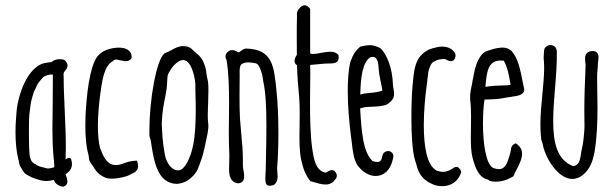

<svg xmlns="http://www.w3.org/2000/svg" viewBox="-20 -685 2314 726"><path d="M220.7 -459.5C196.3 -464.8 180.7 -456.1 174.8 -450.2C174.8 -450.2 168 -449.2 162.1 -448.7C153.3 -447.3 143.6 -445.8 138.7 -443.8C78.1 -418.9 49.8 -323.2 43.5 -272.9L40.5 -235.4C39.1 -218.8 38.6 -200.7 38.6 -184.6C38.6 -145.5 42.5 -110.4 48.3 -87.4L51.3 -75.2C52.7 -69.3 51.8 -66.4 56.2 -56.6C57.1 -54.2 70.8 -32.2 73.7 -29.8C77.6 -25.9 97.2 -15.6 100.6 -14.2L110.8 -10.3C125.5 -5.4 138.7 -0.5 156.2 -0.5C164.6 -0.5 173.8 -2 183.6 -4.9C188 10.7 204.6 19.5 219.2 21C241.7 13.7 234.9 -5.9 230 -20V-19.5C229 -21.5 228.5 -24.4 228 -25.9L231.9 -28.8C243.7 -38.1 258.8 -51.3 249 -83.5C244.1 -91.8 236.3 -87.9 228 -82C228.5 -96.2 229 -111.8 229 -126.5C229 -174.3 226.6 -222.2 224.6 -269.5C222.7 -312.5 220.7 -355 220.7 -397C218.3 -407.7 222.7 -413.6 227.1 -418.9C231.9 -424.3 235.4 -429.7 235.4 -437C235.4 -443.4 232.4 -449.7 225.6 -457ZM179.2 -141.6C179.7 -126 181.2 -109.4 182.1 -95.7C183.6 -80.1 185.5 -64.9 185.1 -52.7C175.3 -49.3 167.5 -47.9 159.7 -47.9L131.3 -55.2C126 -57.6 118.7 -60.5 118.2 -60.5C118.2 -60.5 117.2 -63 115.7 -63.5C105.5 -67.4 98.1 -73.7 94.2 -87.9C89.4 -100.6 89.4 -154.8 89.4 -199.2C89.4 -221.2 89.8 -242.7 91.8 -258.8C93.8 -277.3 96.2 -296.9 100.1 -311L107.9 -336.9L108.4 -338.4L122.6 -367.7C127.4 -375.5 140.1 -389.6 144 -394C149.9 -397.9 168.5 -404.8 174.3 -402.8L179.2 -403.8H179.7C180.2 -386.2 179.7 -376.5 179.7 -358.9C179.7 -334.5 179.7 -310.1 179.2 -285.6C178.7 -256.8 178.2 -227.5 178.2 -198.2C178.2 -179.7 178.7 -160.6 179.2 -142.1Z M478 -468.8C478 -494.6 456.1 -504.9 429.2 -504.9C402.3 -504.9 370.6 -495.1 356.4 -480C325.7 -455.6 310.5 -362.3 304.7 -269.5C304.7 -267.1 304.2 -265.1 304.2 -263.7C303.7 -257.8 303.2 -248.5 303.2 -242.2C302.7 -231.4 302.7 -220.7 302.7 -210C302.7 -167.5 306.2 -128.9 313.5 -104C314.9 -98.6 315.4 -94.7 315.9 -90.8C316.4 -83.5 316.9 -78.1 321.8 -70.3V-70.8L328.1 -61.5V-62L337.4 -47.4C346.7 -32.7 357.9 -21.5 380.4 -12.7C386.2 -10.3 394 -9.3 402.8 -9.3C428.2 -9.3 462.9 -19 466.8 -22L476.6 -26.9H476.1C494.1 -34.7 509.8 -43 498 -77.6C473.6 -76.7 461.4 -72.3 450.7 -68.4C439 -64 427.7 -59.6 413.1 -61C382.8 -64.5 370.1 -94.7 358.9 -124V-123C352.5 -147 350.1 -178.2 350.1 -209C350.1 -249 354.5 -291 357.9 -320.3C365.7 -377 372.6 -436 406.2 -453.1C410.2 -458 414.6 -460 418.9 -460C421.4 -460 429.7 -458 436 -456.5V-457C443.4 -455.1 450.2 -453.6 455.6 -453.6C463.4 -453.6 469.7 -456.1 475.6 -462.4Z M601.6 -482.9C571.3 -458.5 544.9 -307.1 544.9 -194.3V-177.2C544.9 -170.9 545.4 -167 547.4 -162.1C548.3 -159.2 549.8 -156.2 550.3 -152.3C561 -80.1 573.2 6.8 646.5 10.3C690.4 9.3 720.2 -25.9 729.5 -49.3L732.4 -58.1V-57.1C739.7 -77.6 747.1 -95.7 752 -120.1C753.4 -127.9 755.9 -135.3 757.3 -143.1L756.8 -142.6C762.7 -168.5 769.5 -196.8 767.6 -215.3C766.1 -225.6 765.6 -238.3 765.6 -249.5C765.6 -264.6 766.6 -283.7 767.1 -299.3C767.6 -314.5 768.1 -330.1 768.1 -343.8C768.1 -356 767.6 -367.2 766.6 -376.5C764.2 -385.7 762.2 -396 760.7 -406.2C759.8 -416 758.3 -425.3 755.4 -434.6V-433.6C747.6 -460.9 734.9 -474.6 717.8 -487.8L711.9 -493.2C707 -498.5 701.2 -503.9 693.8 -506.8C686.5 -509.8 679.7 -510.7 672.4 -510.7C654.3 -510.7 640.1 -502 626.5 -494.6L627 -495.1C619.1 -490.7 610.4 -486.3 605.5 -484.9ZM614.3 -400.4C619.6 -416 633.8 -436 646.5 -446.3C656.2 -454.1 665 -458 672.4 -458C694.8 -458 709.5 -425.3 716.8 -383.3C719.2 -371.6 718.8 -359.9 718.8 -347.2C718.8 -340.3 718.8 -330.1 719.2 -322.8C719.7 -310.1 720.2 -293 720.2 -272.5C720.2 -228.5 718.3 -172.9 710 -134.8C701.2 -90.3 679.2 -42.5 656.2 -41C628.9 -38.6 608.9 -70.3 603.5 -99.6L601.6 -110.8C598.6 -127.4 595.7 -148.9 594.2 -168.5L592.8 -193.4C592.3 -200.7 591.8 -206.5 591.8 -213.4C591.8 -217.8 592.3 -223.1 592.3 -229C593.3 -259.3 599.1 -292 605.5 -322.8C607.4 -331.5 608.4 -340.3 609.9 -348.6V-348.1C611.3 -357.9 611.8 -370.1 612.3 -380.4C612.8 -389.6 613.3 -397.9 614.3 -400.9Z M1017.6 12.7C1027.3 4.4 1029.8 -6.3 1029.8 -18.6C1029.8 -23.9 1029.3 -29.3 1028.8 -33.7C1028.3 -39.1 1027.8 -44.9 1027.8 -48.3C1031.2 -87.9 1032.7 -134.8 1032.7 -182.6C1032.7 -239.7 1030.3 -298.8 1025.4 -341.8C1016.1 -433.1 1012.2 -499 909.7 -501.5C900.4 -500 893.6 -494.6 887.7 -490.2H888.2C885.7 -488.3 883.3 -486.8 883.8 -486.8C882.3 -486.8 879.4 -487.8 877 -489.3H877.4C871.1 -492.7 863.8 -497.1 851.1 -495.1C834.5 -487.3 827.6 -473.1 836.4 -459C844.7 -411.6 846.2 -353.5 846.2 -294.4C846.2 -274.9 845.7 -255.9 845.7 -236.3C845.7 -220.7 845.2 -204.6 845.2 -189C845.2 -158.7 845.7 -126.5 847.2 -100.1C847.2 -94.2 847.2 -75.2 846.7 -69.8C846.2 -62 846.2 -55.2 846.2 -47.9C846.2 -19.5 851.1 4.4 880.4 8.3C898.4 6.3 903.3 -4.4 903.3 -19C903.3 -26.9 901.9 -35.2 900.4 -42C899.4 -47.4 897.9 -57.6 898.4 -60.5V-79.6C898.4 -110.8 896 -143.6 892.6 -175.3C890.6 -196.3 888.7 -218.8 887.2 -239.7C885.7 -267.6 885.7 -296.4 885.7 -323.7C885.7 -351.6 885.7 -377.9 886.2 -400.9V-405.8C885.7 -417.5 885.7 -437 894 -442.9C902.8 -447.8 910.6 -449.2 918.9 -449.2C924.8 -449.2 933.1 -448.2 943.4 -446.3C957 -445.8 962.9 -427.7 966.3 -418.5V-418.9L967.8 -414.1C970.7 -405.8 972.2 -399.4 973.1 -393.1C973.6 -388.7 974.1 -384.3 975.6 -376.5C984.9 -335.4 987.3 -273.4 987.3 -213.4C987.3 -173.3 986.8 -133.3 985.8 -97.7L984.9 -45.4C984.9 -39.6 984.4 -32.7 983.9 -27.3C983.4 -21 983.4 -15.1 983.4 -10.7C983.4 13.7 988.8 22.5 1014.2 14.6Z M1111.8 -652.3 1109.9 -650.9C1105 -644.5 1101.6 -637.2 1103 -624.5C1102.1 -602.1 1102.1 -574.2 1102.1 -543.9C1102.1 -521.5 1102.1 -497.6 1102.5 -477.5C1098.1 -472.2 1093.8 -461.9 1093.8 -455.1C1093.8 -448.7 1096.2 -441.9 1103 -438.5C1104.5 -387.2 1107.4 -358.9 1110.8 -323.7C1112.8 -301.8 1113.3 -278.3 1113.3 -256.8C1113.3 -239.3 1112.8 -222.2 1112.8 -206.1C1112.8 -193.8 1112.3 -181.6 1112.3 -169.9C1112.3 -134.8 1113.8 -105 1118.2 -83.5C1127 -46.9 1131.3 -29.8 1153.3 0L1164.1 2.9C1178.7 7.3 1195.3 12.7 1210.9 12.7C1222.7 12.7 1232.9 9.3 1241.2 1.5L1242.2 -0.5C1248.5 -6.8 1257.3 -15.6 1252 -28.3C1242.2 -48.8 1228.5 -41.5 1216.3 -34.7C1213.9 -33.2 1211.4 -32.2 1210.4 -32.2C1173.8 -39.6 1166 -84 1160.2 -126C1153.3 -177.2 1152.3 -239.3 1152.3 -297.4C1152.3 -318.4 1152.8 -339.4 1152.8 -360.4C1152.8 -375.5 1153.3 -391.1 1153.3 -405.8C1153.3 -417.5 1152.8 -428.2 1152.8 -439.5C1159.2 -440.4 1159.7 -440.4 1169.4 -440.9L1206.1 -444.3H1205.6C1210 -444.8 1215.3 -444.8 1220.2 -444.8C1242.2 -444.8 1265.6 -444.8 1259.8 -477.1C1252.4 -485.8 1242.2 -489.3 1230.5 -489.3C1218.3 -489.3 1206.5 -487.3 1194.8 -485.4C1183.1 -482.9 1172.4 -481 1164.1 -481C1159.7 -481 1155.3 -481.4 1152.8 -482.9V-651.4C1145.5 -660.6 1139.2 -665 1131.8 -665C1125 -665 1118.2 -661.6 1112.8 -653.8Z M1381.3 -469.2C1407.2 -474.1 1410.2 -452.6 1412.1 -423.3C1412.6 -408.7 1416 -395.5 1418.5 -380.9C1422.9 -361.8 1426.3 -344.7 1425.3 -341.8C1402.3 -335.4 1386.2 -334 1373 -333C1360.8 -332 1352.1 -331.1 1342.3 -327.1C1343.8 -395 1351.1 -450.7 1381.3 -469.2ZM1417 -503.9 1405.8 -508.3C1397.9 -511.2 1390.6 -514.2 1377.9 -514.2C1369.6 -514.2 1358.4 -512.7 1342.3 -508.8C1319.8 -489.3 1314 -474.1 1308.6 -460.4L1303.7 -447.8C1297.4 -416.5 1294.9 -378.9 1294.9 -340.8C1294.9 -282.2 1300.8 -221.7 1306.2 -177.7C1307.6 -167 1309.1 -157.2 1310.1 -147C1314 -111.8 1317.4 -81.5 1332.5 -59.1C1351.1 -33.7 1377.9 -19 1401.4 -19.5C1432.1 -20 1456.1 -42 1465.3 -82C1467.3 -90.3 1471.2 -103 1458.5 -110.4H1459C1450.2 -116.2 1439.5 -114.3 1430.7 -106.9C1427.2 -101.1 1425.8 -96.7 1424.8 -92.3C1423.3 -83.5 1420.4 -72.3 1406.7 -72.3C1402.3 -72.3 1396.5 -73.7 1389.2 -75.7C1352.1 -108.9 1346.7 -190.9 1341.8 -274.9C1358.4 -281.2 1371.6 -280.8 1390.1 -281.7C1397.5 -282.2 1405.3 -282.2 1414.1 -283.2L1422.9 -284.7H1422.4C1439 -287.1 1445.3 -289.1 1457.5 -301.3C1467.8 -311 1470.2 -320.3 1470.2 -330.1C1470.2 -338.9 1468.8 -341.8 1468.3 -347.2C1467.3 -352.5 1465.8 -359.9 1465.8 -363.8C1464.4 -429.2 1440.9 -481.4 1419.9 -501.5Z M1698.7 -486.8C1687.5 -503.4 1668.9 -508.8 1652.3 -508.8C1637.2 -508.8 1622.1 -503.9 1614.3 -502C1612.3 -501.5 1612.3 -501 1611.8 -501C1597.7 -497.6 1571.3 -482.4 1558.6 -456.1C1545.9 -430.2 1543.5 -399.9 1541 -370.6C1541 -367.7 1540 -364.7 1540 -361.8C1537.1 -331.1 1535.6 -284.2 1535.6 -238.8C1535.6 -177.2 1539.1 -113.3 1548.8 -81.1L1554.7 -62L1559.1 -46.9C1568.8 -20.5 1582 -7.8 1600.1 3.9L1618.2 12.7C1628.9 17.1 1640.6 19 1652.3 19C1682.6 19 1712.9 3.4 1724.1 -34.7C1713.9 -65.9 1693.8 -49.8 1692.4 -48.3C1681.2 -41.5 1669.4 -35.2 1654.8 -35.2C1648.4 -35.2 1639.6 -37.1 1630.9 -40C1592.8 -60.5 1582.5 -135.7 1582.5 -211.4C1582.5 -265.6 1587.9 -320.8 1592.8 -356.9L1600.1 -416C1605 -433.1 1611.3 -450.7 1624.5 -453.6C1634.8 -460.4 1643.1 -460.4 1652.8 -461.4C1655.8 -461.4 1659.2 -461.4 1662.1 -461.9L1676.3 -455.1C1680.7 -453.6 1688 -451.7 1695.8 -457.5C1700.7 -462.4 1706.1 -475.1 1699.2 -486.8Z M1956.5 -375C1947.8 -420.4 1939 -465.3 1913.6 -493.2C1903.3 -500.5 1895.5 -503.4 1892.1 -503.9C1873 -507.8 1849.1 -501 1837.9 -497.6H1838.4C1837.4 -497.1 1836.4 -496.6 1835.9 -496.6C1812 -490.7 1802.7 -483.9 1790 -460.9C1778.3 -439.5 1774.4 -418.5 1770.5 -397.5L1765.6 -373.5H1766.1C1760.3 -348.1 1759.3 -339.8 1758.3 -332C1758.3 -329.6 1758.3 -327.6 1757.8 -325.7V-308.6C1760.7 -286.6 1761.2 -263.7 1761.2 -241.7C1761.2 -227.1 1760.7 -212.9 1760.7 -198.7C1760.7 -188 1760.3 -177.2 1760.3 -167C1760.3 -138.7 1761.2 -111.8 1766.1 -91.8C1777.8 -43.5 1793.5 -14.2 1821.8 -6.8C1825.7 -5.9 1826.7 -3.9 1833 -0.5C1840.8 1.5 1849.1 2 1856 2C1888.2 2 1914.6 -14.2 1921.9 -19C1924.3 -26.9 1927.7 -33.7 1931.6 -40.5C1941.4 -59.1 1954.1 -82.5 1954.1 -103.5C1954.1 -118.2 1947.8 -131.8 1930.2 -143.1C1914.6 -137.7 1912.1 -126 1911.6 -116.7C1910.6 -113.8 1910.2 -109.4 1910.2 -108.9C1908.7 -106 1908.2 -101.6 1907.2 -98.1V-98.6C1898.9 -70.3 1890.6 -45.4 1866.7 -45.4C1861.3 -45.4 1853.5 -46.9 1846.2 -49.3C1816.9 -61 1806.2 -145.5 1806.2 -218.8C1806.2 -253.4 1808.6 -286.6 1812 -308.6C1843.8 -309.1 1872.1 -310.5 1898.4 -316.9L1897.9 -316.4L1915 -319.3C1939 -322.3 1964.8 -326.7 1961.9 -349.6ZM1816.4 -367.2C1820.8 -412.1 1825.7 -456.1 1872.1 -456.1C1875.5 -456.1 1879.9 -456.1 1884.8 -455.6C1898.9 -431.6 1905.3 -398.4 1910.6 -363.8C1895 -361.8 1890.1 -362.3 1875.5 -361.8C1855.5 -360.8 1835.9 -360.4 1815.4 -356.4Z M2035.6 -467.3C2036.6 -455.1 2037.6 -443.4 2037.6 -430.7C2037.6 -398.4 2034.2 -363.3 2030.8 -327.6C2027.3 -290.5 2023.4 -252.4 2023.4 -213.9C2023.4 -195.3 2024.4 -176.3 2026.4 -158.2L2031.2 -143.1C2032.2 -139.6 2033.2 -136.7 2033.2 -134.3C2045.4 -80.6 2092.8 -8.3 2144 -8.3C2156.2 -8.3 2169.4 -12.7 2181.6 -21.5C2210.9 -44.9 2220.7 -72.8 2228 -109.9C2236.8 -162.1 2239.3 -220.7 2239.3 -274.9C2239.3 -301.3 2238.8 -326.7 2238.3 -350.1C2237.8 -366.7 2237.8 -382.3 2237.8 -397C2237.8 -404.3 2238.3 -411.6 2239.3 -419.4C2239.7 -426.8 2240.7 -435.5 2240.7 -442.9C2240.7 -444.8 2241.2 -448.7 2241.7 -452.6C2242.2 -457.5 2243.2 -462.4 2243.2 -467.3C2243.2 -481.9 2237.3 -494.1 2216.3 -491.7C2189 -488.3 2191.4 -465.8 2193.4 -447.8C2193.8 -442.9 2194.3 -438.5 2194.3 -436.5C2194.3 -433.1 2193.8 -426.8 2193.8 -423.8C2191.4 -368.7 2189.5 -316.9 2189.5 -265.1C2189.5 -251.5 2189.5 -237.8 2189.9 -224.1C2190.9 -202.6 2189 -183.6 2187 -163.1C2186 -149.9 2182.6 -132.8 2180.7 -124C2178.7 -116.7 2177.2 -107.4 2176.3 -99.6C2172.9 -76.7 2168.5 -60.1 2147.5 -56.6C2085.9 -80.1 2071.8 -146 2071.8 -227.5C2071.8 -266.6 2075.2 -309.1 2078.6 -350.6C2082.5 -396 2086.4 -447.8 2085.4 -489.3C2085.4 -506.8 2073.7 -514.6 2061.5 -514.6C2049.3 -514.6 2037.1 -506.3 2037.1 -491.2Z"/></svg>

Font: Amatic Mod Bold ONEptTWO
Style: Bold
Weight: 700
Designer: David Occhino Design
Foundry: David Occhino Design
Version: Version 1.2